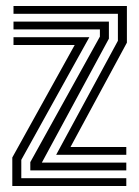

<svg xmlns="http://www.w3.org/2000/svg" viewBox="-20 -620 462 640"><path d="M167.2 -104 373 -484V-574H25V-600H403V-477.8L215 -130H401V-104ZM21 0V-95L229 -470H25V-496H277.8L51 -87.2V-26H401V0ZM81 -52V-79.5L313 -498V-522H25V-548H343V-491.2L119.5 -78H401V-52Z"/></svg>

Font: Big Shoulders Inline Text Thin Black
Style: Regular
Weight: 900
Version: Version 2.002